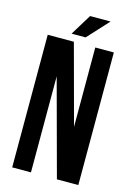

<svg xmlns="http://www.w3.org/2000/svg" viewBox="-127 -913 681 979"><g transform="rotate(15 213.5 -424.0)"><path d="M138 -507V0H39V-700H177L290 -281V-700H388V0H275ZM331 -848 229 -737H155L223 -848Z"/></g></svg>

Font: SVN-Bebas Neue
Style: Bold
Weight: 700
Designer: Ryoichi Tsunekawa
Foundry: Ryoichi Tsunekawa
Version: Version 1.300; ttfautohint (v1.7.9-c794)